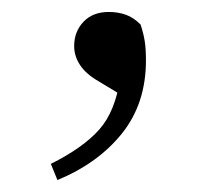

<svg xmlns="http://www.w3.org/2000/svg" viewBox="-20 -125 367 321"><path d="M76 176 65 149Q119 122 146 91.5Q173 61 181 5L193 40L145 11Q124 -1 114 -16Q104 -31 104 -48Q104 -72 119.5 -88.5Q135 -105 162 -105Q177 -105 190 -100.5Q203 -96 215 -84Q220 -69 222 -56Q224 -43 224 -24Q224 48 184 98Q144 148 76 176Z"/></svg>

Font: Noto Serif KR
Style: Regular
Weight: 400
Designer: Ryoko NISHIZUKA  (kana & ideographs); Frank Grießhammer (Latin, Greek & Cyrillic); Wenlong ZHANG  (bopomofo); Sandoll Co
Foundry: Adobe
Version: Version 2.003-H1;hotconv 1.1.1;makeotfexe 2.6.0